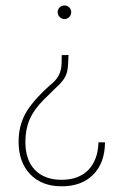

<svg xmlns="http://www.w3.org/2000/svg" viewBox="-20 -485 441 691"><path d="M71.3 25.4Q71.3 90.8 105.7 126.5Q140.1 162.1 201.7 162.1Q263.2 162.1 297.9 126.5Q332.5 90.8 334.5 27.3H357.9Q357.4 101.1 315.7 143.3Q273.9 185.5 201.9 185.5Q129.9 185.5 88.4 141.8Q46.9 98.1 46.9 24.9Q46.9 -30.3 70.6 -74.5Q94.2 -118.7 158.2 -176.8Q180.7 -194.3 190.7 -212.4Q200.7 -230.5 201.7 -256.3L202.1 -286.6L226.6 -287.1Q225.6 -244.1 221.7 -227.8Q217.8 -211.4 207.3 -197Q196.8 -182.6 170.9 -159.2L136.7 -125.5Q102.1 -90.8 86.7 -55.2Q71.3 -19.5 71.3 25.4ZM187.5 -441.2Q187.5 -451.2 194.8 -458.3Q202.1 -465.3 212.2 -465.3Q222.2 -465.3 229.2 -458.3Q236.3 -451.2 236.3 -441.2Q236.3 -431.2 229.2 -423.8Q222.2 -416.5 212.2 -416.5Q202.1 -416.5 194.8 -423.8Q187.5 -431.2 187.5 -441.2Z"/></svg>

Font: Yantramanav Thin
Style: Regular
Weight: 250
Version: Version 1.001;PS 1.0;hotconv 1.0.72;makeotf.lib2.5.5900; ttf